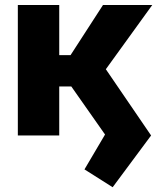

<svg xmlns="http://www.w3.org/2000/svg" viewBox="-20 -556 645 788"><path d="M442.4 212.4 326.7 139.2 411.1 -3.9 267.1 -209 404.3 -286.6 600.1 0ZM53.2 0V-535.6H223.1V0ZM189 -201.2 184.1 -329.6H269.5L402.8 -535.6H605L363.3 -201.2Z"/></svg>

Font: Inter 20pt ExtraBold
Style: Regular
Weight: 800
Version: Version 4.001;git-66647c0bb